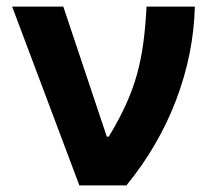

<svg xmlns="http://www.w3.org/2000/svg" viewBox="-20 -559 640 579"><path d="M219.3 0 16.6 -539.1H170.9L302.1 -146.9H308Q339.7 -199.1 360.4 -245.2Q381.2 -291.2 393.5 -336.4Q405.9 -381.6 412.4 -431Q418.9 -480.3 421.9 -539.1H567.6Q563.9 -396.4 511.2 -257.7Q458.5 -119 361.3 0Z"/></svg>

Font: Inter Display V
Style: Regular
Weight: 400
Designer: Rasmus Andersson
Foundry: rsms
Version: Version 3.015;git-src